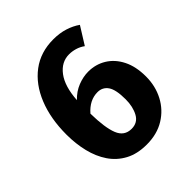

<svg xmlns="http://www.w3.org/2000/svg" viewBox="-202 -865 1019 1019"><g transform="rotate(-45 307.5 -356.0)"><path d="M359.5 -728.7Q406.7 -728.7 445.4 -716.4Q484.1 -704.1 513.8 -683.1L452.3 -584.6Q431.8 -599.5 408.5 -606.4Q385.1 -613.3 362.6 -613.3Q304.6 -613.3 265.4 -561.5Q226.2 -509.7 220 -411.8Q251.8 -445.1 291.5 -460.8Q331.3 -476.4 369.2 -476.4Q424.6 -476.4 469.7 -449Q514.9 -421.5 541.5 -369Q568.2 -316.4 568.2 -241Q568.2 -169.7 537.4 -111Q506.7 -52.3 450 -17.4Q393.3 17.4 315.9 17.4Q245.1 17.4 194.9 -9.5Q144.6 -36.4 112.8 -83.3Q81 -130.3 66.2 -191.5Q51.3 -252.8 51.3 -321.5Q51.3 -441.5 88.5 -533.3Q125.6 -625.1 194.6 -676.9Q263.6 -728.7 359.5 -728.7ZM327.2 -364.6Q267.2 -364.6 220 -310.3Q221.5 -203.6 242.6 -151Q263.6 -98.5 317.9 -98.5Q363.6 -98.5 384.9 -137.4Q406.2 -176.4 406.2 -231.8Q406.2 -304.6 385.4 -334.6Q364.6 -364.6 327.2 -364.6Z"/></g></svg>

Font: Fira Code
Style: Bold
Weight: 700
Monospace: yes
Designer: Carrois Corporate, Edenspiekermann AG, Nikita Prokopov
Foundry: Carrois Corporate, Edenspiekermann AG, Nikita Prokopov
Version: Version 6.000; ttfautohint (v1.8.2) -l 8 -r 50 -G 200 -x 14 